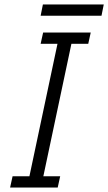

<svg xmlns="http://www.w3.org/2000/svg" viewBox="-20 -835 482 855"><path d="M25 0 36 -50H111L236 -640H161L172 -690H384L373 -640H298L173 -50H248L237 0ZM161 -765 171 -815H442L432 -765Z"/></svg>

Font: Radio Canada Condensed Light
Style: Italic
Weight: 300
Width: 3
Italic angle: -12°
Designer: Charles Daoud, Etienne Aubert Bonn, Alexandre Saumier Demers, Jacques Le Bailly
Foundry: Radio-Canada
Version: Version 2.104; ttfautohint (v1.8.4.7-5d5b);gftools[0.9.28.de